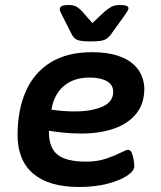

<svg xmlns="http://www.w3.org/2000/svg" viewBox="-20 -738 640 765"><path d="M294 7Q175 7 112.5 -46Q50 -99 50 -200Q50 -300 83 -374.5Q116 -449 182 -489.5Q248 -530 346 -530Q407 -530 448 -516.5Q489 -503 512.5 -481Q536 -459 545.5 -433.5Q555 -408 555 -385Q555 -324 522 -284Q489 -244 432.5 -225Q376 -206 306 -206Q264 -206 232 -209.5Q200 -213 175 -217V-212Q175 -149 209.5 -121.5Q244 -94 324 -94Q368 -94 403 -106Q438 -118 460.5 -129.5Q483 -141 490 -141Q500 -141 505 -129Q510 -117 512.5 -101.5Q515 -86 515 -76Q515 -57 486.5 -38Q458 -19 408.5 -6Q359 7 294 7ZM277 -294Q345 -294 388 -313Q431 -332 431 -372Q431 -401 405 -415Q379 -429 337 -429Q274 -429 234.5 -395.5Q195 -362 185 -301Q205 -298 229.5 -296Q254 -294 277 -294ZM459 -718Q492 -718 492 -705Q492 -698 476 -676L422 -601Q412 -587 398 -580Q384 -573 341 -573Q302 -573 288 -579Q274 -585 266 -601L228 -676Q223 -685 220.5 -691Q218 -697 218 -702Q218 -718 253 -718Q274 -718 285.5 -711Q297 -704 308 -692L348 -646L397 -692Q411 -704 424 -711Q437 -718 459 -718Z"/></svg>

Font: Asap Semi Expanded Semi Expanded SemiBold
Style: Italic
Weight: 600
Width: 6
Italic angle: -6°
Designer: Pablo Cosgaya
Foundry: Omnibus-Type
Version: Version 3.001; ttfautohint (v1.8.4.7-5d5b)